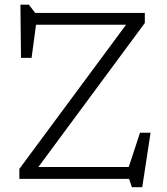

<svg xmlns="http://www.w3.org/2000/svg" viewBox="-20 -762 710 818"><path d="M597 -707V-664L143.5 -50.5H528.5L576.5 -196.5H621.5L586 35.5H542L530 0H62.5V-42.5L517 -656.5H133.5L114.5 -515.5H69.5L67 -742H103L130 -707Z"/></svg>

Font: Newsreader 6pt Light
Style: Regular
Weight: 300
Designer: Hugues Gentile
Foundry: Production Type
Version: Version 1.003; ttfautohint (v1.8.3)